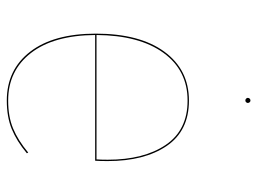

<svg xmlns="http://www.w3.org/2000/svg" viewBox="-116 -632 757 565"><g transform="rotate(90 262.5 -349.5)"><path d="M453 -251H83Q84 -129 136 -62Q188 5 276 5Q323 5 358 -9.5Q393 -24 429 -54L431 -50Q395 -20 359.5 -5.5Q324 9 276 9Q185 9 132 -60Q79 -129 79 -253Q79 -382 132 -454.5Q185 -527 276 -527Q365 -527 409.5 -461.5Q454 -396 454 -288Q454 -265 453 -251ZM450 -288Q450 -394 406.5 -458.5Q363 -523 276 -523Q187 -523 135.5 -452Q84 -381 83 -255H449Q450 -268 450 -288ZM283 -700Q283 -698 281 -695.5Q279 -693 276 -693Q272 -693 270 -695.5Q268 -698 268 -700Q268 -703 270 -705.5Q272 -708 276 -708Q279 -708 281 -705.5Q283 -703 283 -700Z"/></g></svg>

Font: FiraGO Four
Style: Regular
Weight: 100
Designer: bBox Type
Foundry: bBox Type GmbH
Version: Version 1.001